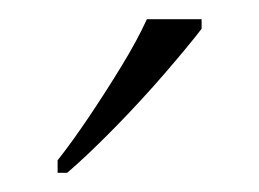

<svg xmlns="http://www.w3.org/2000/svg" viewBox="-20 -786 270 200"><path d="M40 -619Q55 -638 72.5 -664Q90 -690 106.5 -717Q123 -744 133 -766H190V-756Q177 -739 152 -710Q127 -681 99 -652.5Q71 -624 50 -606H40Z"/></svg>

Font: Noto Serif Tamil ExtraLight
Style: Italic
Weight: 200
Italic angle: -12°
Designer: Indian Type Foundry, Tom Grace, and the Monotype Design Team
Foundry: Monotype Imaging Inc.
Version: Version 2.003; ttfautohint (v1.8.4.7-5d5b)